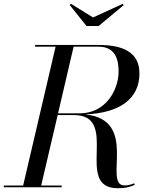

<svg xmlns="http://www.w3.org/2000/svg" viewBox="-60 -987 794 1012"><path d="M430.5 -895 314 -967 307.5 -960.5 396 -850H460L592.5 -960.5L586.5 -966.5ZM-40 -9V0H265V-9H157L244 -380.5H330C576 -380.5 327 5 560 5C596 5 614 2 650 -12L647 -21C632.5 -15 618 -9.5 597 -9.5C479 -9.5 676.5 -357 388 -384C571.5 -391 675 -466.5 675 -600C675 -710 591 -750 460 -750H125V-741H233L62 -9ZM460 -741C556 -741 565 -659 565 -610C565 -511 496 -389.5 360 -389.5H246L328 -741Z"/></svg>

Font: Bodoni* 24pt
Style: Italic
Weight: 400
Italic angle: -13°
Version: Version 2.3